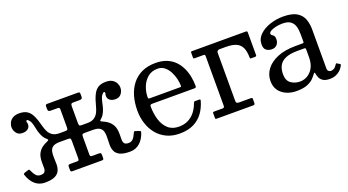

<svg xmlns="http://www.w3.org/2000/svg" viewBox="-54 -954 2514 1388"><g transform="rotate(-20 1203.0 -260.0)"><path d="M891.5 -95Q893.5 -101.5 890 -104Q886.5 -106.5 879 -109L854 -117Q846.5 -119.5 843.8 -115.8Q841 -112 838.5 -106Q827.5 -80 814.5 -66.2Q801.5 -52.5 780 -52.5Q756.5 -52.5 748.2 -63.2Q740 -74 739.8 -92Q739.5 -110 740.2 -132.2Q741 -154.5 736 -178Q731 -201.5 713.2 -223.5Q695.5 -245.5 657.5 -262Q651.5 -265 647.5 -267Q643.5 -269 642.2 -271.5Q641 -274 643 -276.8Q645 -279.5 650.5 -284Q662.5 -293.5 671.8 -308.5Q681 -323.5 687.5 -342.2Q694 -361 698 -381Q708 -430.5 719.8 -445Q731.5 -459.5 736.5 -459.5Q744.5 -459.5 744.5 -450Q744.5 -446.5 744 -444.5Q743.5 -442.5 742.8 -441Q742 -439.5 741.5 -436.5Q741 -433.5 741 -428Q741 -407 757 -394.8Q773 -382.5 799 -382.5Q829 -382.5 844.8 -403.2Q860.5 -424 860.5 -448.5Q860.5 -467 851.8 -484.5Q843 -502 824.2 -513.5Q805.5 -525 775 -525Q737.5 -525 714.2 -510.2Q691 -495.5 676 -463.8Q661 -432 648 -381Q642.5 -358 632 -337.2Q621.5 -316.5 602 -303.2Q582.5 -290 549 -290H507.5Q491.5 -290 487.8 -294.2Q484 -298.5 484 -314V-441.5Q484 -456.5 488.2 -460.8Q492.5 -465 502.5 -465H551Q561.5 -465 567.8 -468.5Q574 -472 574 -486V-503Q574 -514.5 570.8 -517.2Q567.5 -520 556 -520H327Q316 -520 312.5 -517.2Q309 -514.5 309 -503V-486Q309 -473 314.8 -469Q320.5 -465 330 -465H387.5Q391.5 -464.5 395.2 -461.5Q399 -458.5 399 -451V-314Q399 -298.5 395.2 -294.2Q391.5 -290 375.5 -290H334Q301 -290 281.2 -303.2Q261.5 -316.5 251.2 -337.2Q241 -358 235 -381Q222 -432 207 -463.8Q192 -495.5 168.8 -510.2Q145.5 -525 108 -525Q77.5 -525 58.8 -513.5Q40 -502 31.2 -484.5Q22.5 -467 22.5 -448.5Q22.5 -424 38.2 -403.2Q54 -382.5 84 -382.5Q110.5 -382.5 126.2 -394.8Q142 -407 142 -428Q142 -433.5 141.5 -436.5Q141 -439.5 140.2 -441Q139.5 -442.5 139 -444.5Q138.5 -446.5 138.5 -450Q138.5 -459.5 146.5 -459.5Q151.5 -459.5 163.5 -445Q175.5 -430.5 185 -381Q189 -361 195.5 -342.2Q202 -323.5 211.2 -308.5Q220.5 -293.5 232.5 -284Q238 -279.5 240 -276.8Q242 -274 240.8 -271.5Q239.5 -269 235.5 -267Q231.5 -265 225.5 -262Q187.5 -245.5 169.8 -223.5Q152 -201.5 147 -178Q142 -154.5 142.8 -132.2Q143.5 -110 143.2 -92Q143 -74 135 -63.2Q127 -52.5 103 -52.5Q81.5 -52.5 68.8 -66.2Q56 -80 44.5 -106Q42 -112 39.2 -115.8Q36.5 -119.5 29 -117L4 -109Q-3.5 -106.5 -7 -104Q-10.5 -101.5 -8.5 -95Q-1.5 -72.5 9.8 -53.2Q21 -34 36.2 -19.8Q51.5 -5.5 71.2 2.2Q91 10 114 10Q165 10 191.2 -3Q217.5 -16 227.2 -37.5Q237 -59 237.2 -84.5Q237.5 -110 236 -135.5Q234.5 -161 238.5 -182.5Q242.5 -204 259.2 -217Q276 -230 314 -230H376Q392.5 -230 395.8 -225.2Q399 -220.5 399 -204V-72Q399 -60.5 395 -57.8Q391 -55 379 -55H332Q321.5 -55 317.8 -52Q314 -49 314 -37.5V-16Q314 -6.5 317 -3.2Q320 0 329.5 0H553.5Q563 0 566 -3.2Q569 -6.5 569 -16V-37.5Q569 -49 565.2 -52Q561.5 -55 551 -55H504Q492 -55 488 -57.8Q484 -60.5 484 -72V-204Q484 -220.5 487.2 -225.2Q490.5 -230 507 -230H569Q607 -230 623.8 -217Q640.5 -204 644.5 -182.5Q648.5 -161 647 -135.5Q645.5 -110 645.8 -84.5Q646 -59 655.8 -37.5Q665.5 -16 691.8 -3Q718 10 769 10Q792.5 10 812 2.2Q831.5 -5.5 846.8 -19.8Q862 -34 873.5 -53.2Q885 -72.5 891.5 -95Z M918.5 -250Q918.5 -197.5 933.8 -150.5Q949 -103.5 978.5 -67.5Q1008 -31.5 1051.5 -10.8Q1095 10 1151.5 10Q1215 10 1259.5 -12Q1304 -34 1332 -72.8Q1360 -111.5 1374 -162.5Q1375.5 -168 1373.5 -170.5Q1371.5 -173 1364 -173H1335Q1327.5 -173 1325.5 -169.8Q1323.5 -166.5 1321.5 -161Q1308.5 -124.5 1286.5 -97Q1264.5 -69.5 1233.8 -54.2Q1203 -39 1163.5 -39Q1112 -39 1080.2 -67.8Q1048.5 -96.5 1034 -144Q1019.5 -191.5 1019.5 -246.5Q1019.5 -255 1023.8 -258Q1028 -261 1036 -261H1357.5Q1368 -261 1371.8 -263.2Q1375.5 -265.5 1375.5 -275.5Q1375.5 -311 1368.5 -347.2Q1361.5 -383.5 1346 -416.2Q1330.5 -449 1305.2 -474.8Q1280 -500.5 1243.8 -515.2Q1207.5 -530 1158.5 -530Q1098 -530 1053 -509Q1008 -488 978 -450Q948 -412 933.2 -361Q918.5 -310 918.5 -250ZM1035.5 -304Q1026.5 -304 1024 -306.5Q1021.5 -309 1021.5 -316.5Q1021.5 -356 1036.5 -395Q1051.5 -434 1082 -460Q1112.5 -486 1158.5 -486Q1189 -486 1211 -468.5Q1233 -451 1247.5 -423.8Q1262 -396.5 1269 -366.8Q1276 -337 1276 -312Q1276 -307 1273.8 -305.5Q1271.5 -304 1261.5 -304Z M1503 -465Q1513 -465 1515.2 -462.5Q1517.5 -460 1517.5 -450V-70Q1517.5 -55 1504 -55H1441Q1434.5 -55 1431 -53.8Q1427.5 -52.5 1427.5 -46V-10Q1427.5 -2.5 1430 -1.2Q1432.5 0 1440 0H1716Q1725 0 1728.8 -2.8Q1732.5 -5.5 1732.5 -15V-45Q1732.5 -52 1729 -53.5Q1725.5 -55 1718.5 -55H1631.5Q1619 -55 1613.2 -59Q1607.5 -63 1607.5 -75V-446.5Q1607.5 -455 1613.8 -460Q1620 -465 1629.5 -465H1677.5Q1727.5 -465 1756.8 -451.8Q1786 -438.5 1799 -410.2Q1812 -382 1812.5 -337Q1812.5 -330 1813.8 -327.5Q1815 -325 1822.5 -325H1848.5Q1855.5 -325 1859 -326.5Q1862.5 -328 1862.5 -335V-505.5Q1862.5 -514 1860.5 -517Q1858.5 -520 1850.5 -520H1435Q1427.5 -520 1427.5 -510.5V-476Q1427.5 -468.5 1430 -466.8Q1432.5 -465 1439.5 -465Z M1896 -123Q1896 -60 1940.2 -25Q1984.5 10 2051 10Q2104 10 2135 -3.2Q2166 -16.5 2182 -33.5Q2198 -50.5 2206 -61.5Q2213 -71 2215.8 -71Q2218.5 -71 2220 -62Q2222 -50 2228.2 -33Q2234.5 -16 2252.8 -3Q2271 10 2308.5 10H2309Q2329.5 10 2348.8 3Q2368 -4 2384.8 -18.5Q2401.5 -33 2413 -55Q2415.5 -60 2414.8 -62.2Q2414 -64.5 2410 -67L2392 -78Q2388.5 -81 2385.8 -80Q2383 -79 2380.5 -74.5Q2367.5 -54 2355.5 -48Q2343.5 -42 2333 -42Q2322.5 -42 2314.8 -49Q2307 -56 2307 -71V-372Q2307 -412.5 2294.2 -448.8Q2281.5 -485 2245.2 -507.5Q2209 -530 2139 -530Q2088.5 -530 2039.5 -514Q1990.5 -498 1958.2 -467.2Q1926 -436.5 1926 -393Q1926 -360 1944 -347.5Q1962 -335 1985 -335Q2010.5 -335 2025.2 -351.2Q2040 -367.5 2040 -393Q2040 -412.5 2033 -420Q2026 -427.5 2019 -431.8Q2012 -436 2012 -445Q2012 -455 2027.5 -464Q2043 -473 2067.5 -478.5Q2092 -484 2119 -484Q2159 -484 2180.2 -468.8Q2201.5 -453.5 2209.2 -427Q2217 -400.5 2217 -367V-312Q2217 -303 2214.8 -301Q2212.5 -299 2204 -299H2155Q2069 -299 2011.5 -274.5Q1954 -250 1925 -210Q1896 -170 1896 -123ZM1998 -138Q1998 -176.5 2013 -204Q2028 -231.5 2062.5 -246.2Q2097 -261 2155 -261H2207Q2217 -261 2217 -251V-191Q2217 -123 2182 -84.5Q2147 -46 2096 -46Q2058.5 -46 2028.2 -67Q1998 -88 1998 -138Z"/></g></svg>

Font: Besley
Style: Regular
Weight: 400
Designer: Owen Earl
Foundry: indestructible type*
Version: Version 4.000